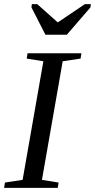

<svg xmlns="http://www.w3.org/2000/svg" viewBox="-24 -914 462 934"><path d="M180 -39 261 -26 257 0H-4L0 -26L86 -39L187 -616L106 -629L110 -655H372L368 -629L281 -616ZM157 -894 257 -805 389 -894H418L416 -878L301 -745H197L129 -878L131 -894Z"/></svg>

Font: Libra Serif Modern
Style: Italic
Weight: 400
Italic angle: -12°
Designer: Stefan Peev, Context Ltd
Foundry: Stefan Peev, Context Ltd
Version: Version 1.000